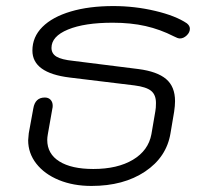

<svg xmlns="http://www.w3.org/2000/svg" viewBox="-20 -604 651 634"><path d="M73 -141Q73 -146 75 -164L90 -246Q96 -282 128 -282Q140 -282 147 -274.5Q154 -267 154 -255Q154 -249 153 -246L138 -161Q136 -150 136 -142Q136 -96 176 -71Q216 -46 288 -46Q368 -46 419 -76.5Q470 -107 480 -161L493 -237Q495 -247 495 -264Q495 -291 479 -304Q463 -317 424 -322L210 -348Q87 -363 87 -437Q87 -482 120 -515Q153 -548 213.5 -566Q274 -584 354 -584Q425 -584 492.5 -568Q560 -552 597 -527Q607 -519 607 -509Q607 -497 596.5 -487Q586 -477 574 -477Q567 -477 554 -484Q509 -507 460.5 -518Q412 -529 352 -529Q259 -529 204.5 -506.5Q150 -484 150 -446Q150 -427 166.5 -417Q183 -407 222 -403L437 -376Q499 -368 528.5 -343Q558 -318 558 -270Q558 -255 555 -235L543 -164Q530 -85 459 -37.5Q388 10 282 10Q222 10 174.5 -9.5Q127 -29 100 -63.5Q73 -98 73 -141Z"/></svg>

Font: Kodchasan Light
Style: Italic
Weight: 300
Italic angle: -10°
Version: Version 1.000; ttfautohint (v1.6)